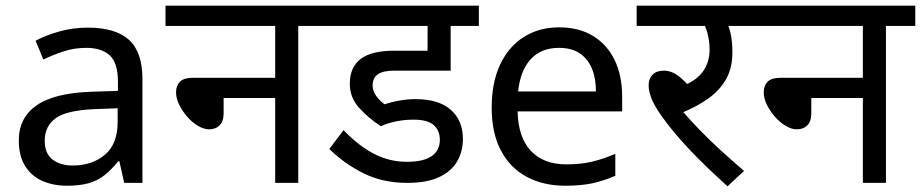

<svg xmlns="http://www.w3.org/2000/svg" viewBox="-20 -642 3233 674"><path d="M288 -545Q386 -545 433 -502Q480 -459 480 -365V0H416L399 -76H395Q372 -47 347.5 -27.5Q323 -8 291.5 1Q260 10 215 10Q167 10 128.5 -7Q90 -24 68 -59.5Q46 -95 46 -149Q46 -229 109 -272.5Q172 -316 303 -320L394 -323V-355Q394 -422 365 -448Q336 -474 283 -474Q241 -474 203 -461.5Q165 -449 132 -433L105 -499Q140 -518 188 -531.5Q236 -545 288 -545ZM314 -259Q214 -255 175.5 -227Q137 -199 137 -148Q137 -103 164.5 -82Q192 -61 235 -61Q303 -61 348 -98.5Q393 -136 393 -214V-262Z M561 -622H1130V-551H1027V0H946V-298H765V-244Q765 -216 751 -202Q737 -188 714 -188Q696 -188 675.5 -200Q655 -212 637.5 -232Q620 -252 609 -274.5Q598 -297 598 -318Q598 -341 611.5 -355Q625 -369 659 -369H946V-551H561Z M1431 -222Q1401 -222 1371 -216Q1341 -210 1317 -199Q1275 -226 1241.5 -262.5Q1208 -299 1208 -348Q1208 -406 1246 -435Q1284 -464 1363 -464H1481V-551H1106V-622H1661V-551H1562V-394H1364Q1324 -394 1306 -381Q1288 -368 1288 -342Q1288 -323 1300.5 -305.5Q1313 -288 1330 -276Q1354 -284 1382 -289Q1410 -294 1439 -294Q1520 -294 1562.5 -256.5Q1605 -219 1605 -154Q1605 -110 1584.5 -75Q1564 -40 1521 -20Q1478 0 1410 0Q1324 0 1256.5 -33.5Q1189 -67 1136 -119L1186 -185Q1239 -130 1293 -102Q1347 -74 1408 -74Q1467 -74 1495.5 -94Q1524 -114 1524 -151Q1524 -184 1502.5 -203Q1481 -222 1431 -222Z M1943 -546Q2012 -546 2061.5 -516Q2111 -486 2137.5 -431.5Q2164 -377 2164 -304V-251H1797Q1799 -160 1843.5 -112.5Q1888 -65 1968 -65Q2019 -65 2058.5 -74.5Q2098 -84 2140 -102V-25Q2099 -7 2059 1.5Q2019 10 1964 10Q1888 10 1829.5 -21Q1771 -52 1738.5 -113.5Q1706 -175 1706 -264Q1706 -352 1735.5 -415Q1765 -478 1818.5 -512Q1872 -546 1943 -546ZM1942 -474Q1879 -474 1842.5 -433.5Q1806 -393 1799 -321H2072Q2072 -367 2058 -401Q2044 -435 2015.5 -454.5Q1987 -474 1942 -474Z M2499 -551 2531 -566Q2542 -541 2546.5 -515.5Q2551 -490 2551 -458Q2551 -403 2528.5 -363.5Q2506 -324 2465.5 -295.5Q2425 -267 2371 -245L2373 -255Q2401 -222 2436.5 -185.5Q2472 -149 2511.5 -113Q2551 -77 2592 -42L2534 12Q2455 -59 2398.5 -119Q2342 -179 2303 -234Q2278 -269 2267.5 -295Q2257 -321 2257 -343Q2257 -366 2271 -380Q2285 -394 2310 -394Q2337 -394 2362 -375Q2387 -356 2412 -323L2362 -335Q2419 -354 2445 -387.5Q2471 -421 2471 -468Q2471 -497 2463.5 -525.5Q2456 -554 2445 -565L2490 -551H2215V-622H2639V-551Z M2624 -622H3193V-551H3090V0H3009V-298H2828V-244Q2828 -216 2814 -202Q2800 -188 2777 -188Q2759 -188 2738.5 -200Q2718 -212 2700.5 -232Q2683 -252 2672 -274.5Q2661 -297 2661 -318Q2661 -341 2674.5 -355Q2688 -369 2722 -369H3009V-551H2624Z"/></svg>

Font: lhindi15
Style: Regular
Weight: 400
Designer: Jelle Bosma - Monotype Design Team
Foundry: Monotype Imaging Inc.
Version: Version 2.006